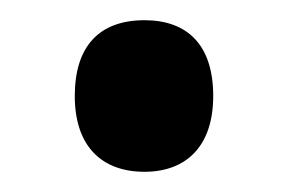

<svg xmlns="http://www.w3.org/2000/svg" viewBox="-20 -160 284 190"><path d="M54 -65C54 -16 80 10 123 10C164 10 191 -15 191 -65C191 -116 165 -140 123 -140C78 -140 54 -114 54 -65Z"/></svg>

Font: Noto Sans Armenian ExtraCondensed SemiBold
Style: Regular
Weight: 600
Width: 2
Designer: Monotype Design Team
Foundry: Monotype Imaging Inc.
Version: Version 2.008